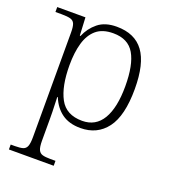

<svg xmlns="http://www.w3.org/2000/svg" viewBox="-142 -648 872 991"><g transform="rotate(20 293.5 -153.0)"><path d="M22 240V213H45Q73 213 88.5 208.5Q104 204 110.5 188Q117 172 117 137V-437Q117 -470 110.5 -485Q104 -500 87 -504.5Q70 -509 39 -509H5V-536H160L165 -437H169Q188 -483 226.5 -514.5Q265 -546 329 -546Q429 -546 477.5 -480Q526 -414 526 -275Q526 -128 474 -59Q422 10 330 10Q268 10 228 -19Q188 -48 167 -100H164Q164 -82 165.5 -52Q167 -22 167 20V138Q167 173 174 188.5Q181 204 196.5 208.5Q212 213 239 213H268V240ZM326 -28Q400 -28 437.5 -91Q475 -154 475 -272Q475 -389 440.5 -448.5Q406 -508 324 -508Q265 -508 231 -479Q197 -450 182 -398Q167 -346 167 -276Q167 -160 202.5 -94Q238 -28 326 -28Z"/></g></svg>

Font: Noto Serif Tibetan ExtraLight
Style: Regular
Weight: 200
Designer: Monotype Design Team
Foundry: Monotype Imaging Inc.
Version: Version 2.103; ttfautohint (v1.8.4.7-5d5b)